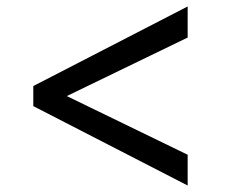

<svg xmlns="http://www.w3.org/2000/svg" viewBox="-20 -595 709 588"><path d="M554.7 -575.2V-480L184.6 -300.8L554.7 -121.1V-26.9L82 -270V-331.5Z"/></svg>

Font: Merriweather
Style: Regular
Weight: 400
Designer: Eben Sorkin
Foundry: Eben Sorkin
Version: Version 1.584; ttfautohint (v1.6)